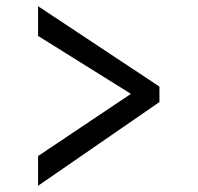

<svg xmlns="http://www.w3.org/2000/svg" viewBox="-20 -598 636 618"><path d="M102.5 0V-95.7L401.4 -295.9L102.5 -482.4V-578.1L493.2 -319.3V-269.5Z"/></svg>

Font: Sen
Style: Regular
Weight: 400
Designer: Kosal Sen, Philatype
Foundry: Philatype
Version: Version 2.000;gftools[0.9.31]